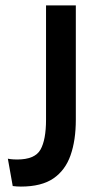

<svg xmlns="http://www.w3.org/2000/svg" viewBox="-20 -680 346 709"><path d="M27 7 9 -94Q19 -92 29 -91.5Q39 -91 43 -91Q109 -91 129.5 -127.5Q150 -164 150 -238V-660H260V-238Q260 -162 240.5 -106.5Q221 -51 177 -21Q133 9 57 9Q42 9 27 7Z"/></svg>

Font: Bricolage Grotesque 48pt Medium
Style: Regular
Weight: 500
Designer: Mathieu Triay
Foundry: Atelier Triay
Version: Version 1.000; ttfautohint (v1.8.4.7-5d5b);gftools[0.9.32]